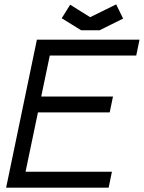

<svg xmlns="http://www.w3.org/2000/svg" viewBox="-20 -867 665 887"><path d="M155.3 -347.7 98.1 -73.7H497.1L481.9 0H8.3L150.4 -683.6H624.5L609.4 -610.4H210L170.4 -420.9H502L486.8 -347.7ZM396.5 -787.6 516.6 -846.7 548.8 -781.2 439.9 -727.1H355L265.1 -782.7L304.2 -845.2Z"/></svg>

Font: Anka/Coder
Style: Italic
Weight: 400
Italic angle: -12°
Monospace: yes
Version: Version 001.100